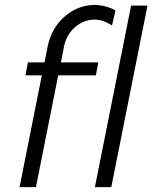

<svg xmlns="http://www.w3.org/2000/svg" viewBox="-20 -765 630 785"><path d="M218 -457 127 0H60L151 -457H84L94 -510H162L175 -575Q190 -650 244.5 -697.5Q299 -745 369 -745Q393 -744 415.5 -737.5Q438 -731 452 -722L438 -661Q403 -684 368 -685Q323 -685 287.5 -654.5Q252 -624 242 -576L229 -510H382L372 -457ZM516 -742H583L435 0H368Z"/></svg>

Font: Gontserrat Light
Style: Italic
Weight: 300
Italic angle: -11.3°
Designer: Julieta Ulanovsky
Foundry: Julieta Ulanovsky
Version: Version 6.001